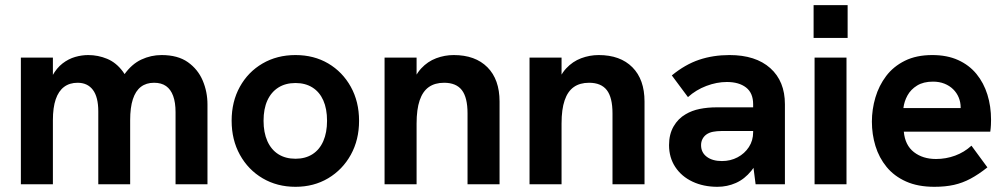

<svg xmlns="http://www.w3.org/2000/svg" viewBox="-20 -717 3915 747"><path d="M61.2 0V-493H185.8V-364.8L158.6 -343.8Q166.4 -390.8 183.4 -421.7Q200.4 -452.6 223.5 -470.3Q246.6 -488 272.3 -495.4Q298 -502.8 323.2 -502.8Q361.6 -502.8 396.8 -488.2Q432 -473.6 457.9 -438.8Q483.8 -404 493.6 -342.6L419.8 -316.2Q434.8 -386.4 463.5 -427Q492.2 -467.6 529.7 -485.2Q567.2 -502.8 608.6 -502.8Q672 -502.8 711.1 -475Q750.2 -447.2 768.7 -403.5Q787.2 -359.8 787.2 -310.8V0H663V-280.6Q663 -318.2 653.7 -343.7Q644.4 -369.2 626.1 -382.1Q607.8 -395 579.4 -395Q548.8 -395 528.1 -379.1Q507.4 -363.2 496.9 -330.9Q486.4 -298.6 486.4 -249.4V0H362.4V-283.4Q362.4 -339.4 341.5 -367.2Q320.6 -395 282 -395Q250.8 -395 229.3 -378.9Q207.8 -362.8 196.8 -330.7Q185.8 -298.6 185.8 -249.4V0Z M1129.6 9.8Q1058.2 9.8 1001.9 -23.3Q945.6 -56.4 913.4 -114.7Q881.2 -172.9 881.2 -247.3Q881.2 -321.6 913.2 -379.4Q945.2 -437.2 1001.5 -470Q1057.8 -502.8 1129.6 -502.8Q1201.4 -502.8 1257 -470.1Q1312.6 -437.3 1344.8 -379.4Q1377 -321.5 1377 -247Q1377 -173 1344.9 -114.9Q1312.8 -56.9 1256.9 -23.5Q1201 9.8 1129.6 9.8ZM1129.8 -99.4Q1168.2 -99.4 1195.8 -117.1Q1223.4 -134.8 1237.9 -168.1Q1252.4 -201.4 1252.4 -247.1Q1252.4 -293.6 1237.9 -326.3Q1223.4 -359 1195.8 -376.5Q1168.2 -394 1129.8 -394Q1090.6 -394 1062.8 -376.3Q1035 -358.6 1020.2 -326.1Q1005.4 -293.6 1005.4 -247.1Q1005.4 -201.4 1020.2 -168.1Q1035 -134.8 1062.8 -117.1Q1090.6 -99.4 1129.8 -99.4Z M1476.2 0V-493H1600.8V-381.4L1580.8 -378.6Q1593.6 -423.8 1618.8 -450.9Q1644 -478 1677.1 -490.4Q1710.2 -502.8 1745.2 -502.8Q1829.2 -502.8 1876.4 -455.3Q1923.6 -407.8 1923.6 -322V0H1799V-276Q1799 -337.8 1776.9 -366.4Q1754.8 -395 1707.8 -395Q1672.2 -395 1648.5 -378.4Q1624.8 -361.8 1612.8 -326.7Q1600.8 -291.6 1600.8 -236.4V0Z M2040.2 0V-493H2164.8V-381.4L2144.8 -378.6Q2157.6 -423.8 2182.8 -450.9Q2208 -478 2241.1 -490.4Q2274.2 -502.8 2309.2 -502.8Q2393.2 -502.8 2440.4 -455.3Q2487.6 -407.8 2487.6 -322V0H2363V-276Q2363 -337.8 2340.9 -366.4Q2318.8 -395 2271.8 -395Q2236.2 -395 2212.5 -378.4Q2188.8 -361.8 2176.8 -326.7Q2164.8 -291.6 2164.8 -236.4V0Z M2919.8 0 2910.2 -74.4V-311.4Q2910.2 -355.2 2882.6 -376.6Q2855 -398 2808 -398Q2768.6 -398 2728.2 -382.7Q2687.8 -367.4 2656.6 -339.2L2593.8 -423.6Q2645.6 -466.2 2700.1 -484.5Q2754.6 -502.8 2818.2 -502.8Q2920 -502.8 2976.9 -451.9Q3033.8 -401 3033.8 -311.4V0ZM2771.2 9.8Q2717 9.8 2674.3 -10.3Q2631.6 -30.4 2607.3 -67.2Q2583 -104 2583 -152.4Q2583 -194.6 2600.7 -225.2Q2618.4 -255.8 2647.4 -272.4Q2671.6 -287 2702.4 -293.2Q2733.2 -299.4 2767.8 -299.4H2920.6V-207.2H2785.8Q2769.8 -207.2 2754.5 -204.4Q2739.2 -201.6 2727.8 -193.4Q2718.4 -186.4 2713 -175.9Q2707.6 -165.4 2707.6 -152Q2707.6 -123.8 2729.7 -107.1Q2751.8 -90.4 2788.8 -90.4Q2822 -90.4 2849.5 -104.9Q2877 -119.4 2893.6 -144.8Q2910.2 -170.2 2910.2 -202.6L2943.4 -137.2Q2929.6 -85.4 2903.3 -52.8Q2877 -20.2 2843.1 -5.2Q2809.2 9.8 2771.2 9.8Z M3149.2 0V-493H3273.4V0ZM3145.4 -569.4V-697H3277.8V-569.4Z M3615.2 9.8Q3551.2 9.8 3505 -10.9Q3458.8 -31.6 3429.4 -67.5Q3400 -103.4 3386.1 -148.9Q3372.2 -194.4 3372.2 -243.6Q3372.2 -291.6 3385.9 -337.8Q3399.6 -384 3427.7 -421.2Q3455.8 -458.4 3500.5 -480.6Q3545.2 -502.8 3607.2 -502.8Q3664.8 -502.8 3707.8 -483.3Q3750.8 -463.8 3779.1 -429.2Q3807.4 -394.6 3821.6 -349Q3835.8 -303.4 3835.8 -251.2Q3835.8 -243.6 3835.3 -231.2Q3834.8 -218.8 3832.8 -204.8H3496.4Q3501.2 -152 3535.7 -125.2Q3570.2 -98.4 3621.6 -98.4Q3660.4 -98.4 3696 -111.5Q3731.6 -124.6 3759.6 -150.2L3821.6 -65.8Q3787.4 -38.6 3756.2 -21.9Q3725 -5.2 3691.5 2.3Q3658 9.8 3615.2 9.8ZM3713.4 -267Q3715.4 -275 3716.5 -283Q3717.6 -291 3717.6 -298.4Q3717.6 -319.4 3710 -337.7Q3702.4 -356 3688.3 -369.8Q3674.2 -383.6 3654.4 -391.5Q3634.6 -399.4 3609.8 -399.4Q3572.8 -399.4 3548.1 -384.2Q3523.4 -369 3510.6 -345.6Q3497.8 -322.2 3494.8 -296.6H3754.6Z"/></svg>

Font: Hanken Grotesk
Style: Regular
Weight: 400
Designer: Alfredo Marco Pradil
Foundry: Hanken Design Co.
Version: Version 3.013